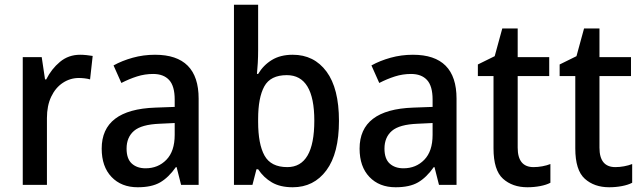

<svg xmlns="http://www.w3.org/2000/svg" viewBox="-20 -846 2709 810"><path d="M318 -615Q331 -615 345 -613.5Q359 -612 371 -610L360 -511Q350 -514 337 -515.5Q324 -517 313 -517Q276 -517 245 -496.5Q214 -476 196 -438Q178 -400 178 -348V-66H76V-605H156L170 -511H175Q197 -555 233 -585Q269 -615 318 -615Z M634 -615Q818 -615 818 -430V-66H744L725 -141H722Q691 -97 655.5 -76.5Q620 -56 561 -56Q492 -56 450.5 -99.5Q409 -143 409 -219Q409 -384 635 -392L717 -395V-426Q717 -483 693.5 -508.5Q670 -534 626 -534Q591 -534 558 -523.5Q525 -513 492 -496L459 -570Q495 -590 540 -602.5Q585 -615 634 -615ZM654 -324Q577 -321 545.5 -294Q514 -267 514 -219Q514 -176 536 -156Q558 -136 594 -136Q647 -136 682 -172Q717 -208 717 -277V-327Z M1069 -634Q1069 -607 1067.5 -580Q1066 -553 1064 -534H1069Q1091 -571 1127 -593Q1163 -615 1215 -615Q1305 -615 1357.5 -544Q1410 -473 1410 -336Q1410 -199 1357 -127.5Q1304 -56 1215 -56Q1162 -56 1127 -76.5Q1092 -97 1069 -132H1062L1045 -66H967V-826H1069ZM1190 -529Q1121 -529 1095 -481.5Q1069 -434 1069 -344V-332Q1069 -238 1096 -189.5Q1123 -141 1192 -141Q1306 -141 1306 -337Q1306 -529 1190 -529Z M1722 -615Q1906 -615 1906 -430V-66H1832L1813 -141H1810Q1779 -97 1743.5 -76.5Q1708 -56 1649 -56Q1580 -56 1538.5 -99.5Q1497 -143 1497 -219Q1497 -384 1723 -392L1805 -395V-426Q1805 -483 1781.5 -508.5Q1758 -534 1714 -534Q1679 -534 1646 -523.5Q1613 -513 1580 -496L1547 -570Q1583 -590 1628 -602.5Q1673 -615 1722 -615ZM1742 -324Q1665 -321 1633.5 -294Q1602 -267 1602 -219Q1602 -176 1624 -156Q1646 -136 1682 -136Q1735 -136 1770 -172Q1805 -208 1805 -277V-327Z M2231 -141Q2249 -141 2268 -144.5Q2287 -148 2302 -154V-75Q2285 -66 2259 -61Q2233 -56 2205 -56Q2142 -56 2102 -92Q2062 -128 2062 -220V-525H1996V-574L2067 -609L2099 -726H2164V-605H2297V-525H2164V-223Q2164 -141 2231 -141Z M2576 -141Q2594 -141 2613 -144.5Q2632 -148 2647 -154V-75Q2630 -66 2604 -61Q2578 -56 2550 -56Q2487 -56 2447 -92Q2407 -128 2407 -220V-525H2341V-574L2412 -609L2444 -726H2509V-605H2642V-525H2509V-223Q2509 -141 2576 -141Z"/></svg>

Font: Noto Sans Malayalam UI SemiCondensed Medium
Style: Regular
Weight: 500
Width: 4
Designer: Jelle Bosma - Monotype Design Team
Foundry: Monotype Imaging Inc.
Version: Version 2.104; ttfautohint (v1.8.4.7-5d5b)